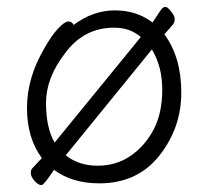

<svg xmlns="http://www.w3.org/2000/svg" viewBox="-20 -514 602 555"><path d="M136 -23Q107 21 100 21Q90 21 79.5 8.5Q69 -4 69 -13.5Q69 -23 73 -27L101 -57Q58 -115 58 -202Q58 -289 108 -374Q128 -410 147.5 -431Q167 -452 177.5 -452Q188 -452 193 -442Q249 -484 312 -484Q375 -484 421 -449Q446 -488 450 -491Q454 -494 459 -494Q464 -494 474.5 -481Q485 -468 485 -459Q485 -450 480.5 -444Q476 -438 455 -415Q504 -349 504 -246.5Q504 -144 440.5 -64Q377 16 267 16Q189 16 136 -23ZM387 -407Q356 -434 310 -434Q222 -434 168 -360Q113 -289 113 -216.5Q113 -144 138 -102ZM170 -65Q208 -35 262 -35Q316 -35 357.5 -63.5Q399 -92 424 -139.5Q449 -187 449 -254.5Q449 -322 419 -371Z"/></svg>

Font: ToneOZ-Pinyin-WenKai-Light
Style: Light
Weight: 300
Designer: Fontworks Inc.
Foundry: ToneOZ
Version: Version 0.240331